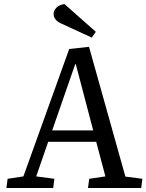

<svg xmlns="http://www.w3.org/2000/svg" viewBox="-20 -940 732 960"><path d="M425 -706 607 -57 692 -46 686 0H420L426 -46L507 -58L461 -231H221L161 -58L252 -46L246 0H12L18 -46L97 -58L326 -695ZM241 -288H446L359 -619H356ZM459 -781 439 -752 287 -822Q248 -839 248 -871Q248 -886 261 -900.5Q274 -915 302 -920Z"/></svg>

Font: Literata 12pt
Style: Italic
Weight: 400
Italic angle: -2°
Designer: Latin by Veronika Burian and Jose Scaglione. Greek by Irene Vlachou. Cyrillic by Vera Evstafieva
Foundry: TypeTogether
Version: Version 3.002